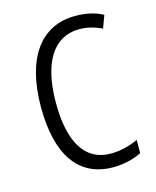

<svg xmlns="http://www.w3.org/2000/svg" viewBox="-90 -605 553 679"><g transform="rotate(-15 187.0 -266.0)"><path d="M242 10C279 10 318 1 346 -14V-62C315 -48 281 -39 246 -39C148 -39 104 -124 104 -262C104 -412 158 -493 251 -493C278 -493 307 -486 333 -473L350 -519C323 -534 289 -542 249 -542C123 -542 49 -441 49 -261C49 -88 114 10 242 10Z"/></g></svg>

Font: Noto Sans Arabic Cond Light
Style: Regular
Weight: 300
Width: 3
Designer: Monotype Design Team, Nadine Chahine, Nizar Qandah and Khaled Hosny
Foundry: Monotype Imaging Inc.
Version: Version 2.012